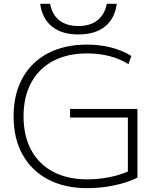

<svg xmlns="http://www.w3.org/2000/svg" viewBox="-20 -973 824 1003"><path d="M437 10Q318 10 231.5 -35.5Q145 -81 98 -165Q51 -249 51 -365Q51 -481 97.5 -565Q144 -649 230 -694.5Q316 -740 435 -740Q501 -740 559.5 -725Q618 -710 666 -681L651 -638Q606 -666 551.5 -680Q497 -694 435 -694Q332 -694 257.5 -654.5Q183 -615 143 -541Q103 -467 103 -365Q103 -263 143 -189Q183 -115 258 -75.5Q333 -36 437 -36Q496 -36 556.5 -48.5Q617 -61 661 -83L648 -59V-359H346V-404H698V-45Q646 -19 576 -4.5Q506 10 437 10ZM390 -793Q303 -793 251.5 -834.5Q200 -876 190 -953H242Q252 -897 289.5 -867Q327 -837 390 -837Q451 -837 489 -867Q527 -897 538 -953H590Q580 -876 528.5 -834.5Q477 -793 390 -793Z"/></svg>

Font: M PLUS 2 Light
Style: Regular
Weight: 300
Designer: Coji Morishita
Foundry: UNDERFOREST DESIGN
Version: Version 1.001